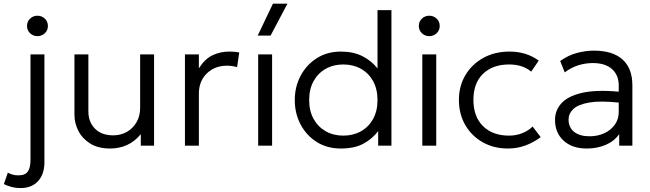

<svg xmlns="http://www.w3.org/2000/svg" viewBox="-80 -774 3455 1020"><path d="M30.5 225Q2.5 225 -20 218.8Q-42.5 212.5 -59.5 204L-38.5 143.5Q-26 149.5 -13.8 153.5Q-1.5 157.5 18 157.5Q54 157.5 68 137Q82 116.5 82 77V-485H156V87Q156 151.5 122.2 188.2Q88.5 225 30.5 225ZM119 -582Q96 -582 79.8 -597.5Q63.5 -613 63.5 -636Q63.5 -659.5 79.8 -675Q96 -690.5 119 -690.5Q142 -690.5 158.2 -675Q174.5 -659.5 174.5 -636Q174.5 -613 158.2 -597.5Q142 -582 119 -582Z M505.5 15Q441.5 15 399.5 -11.2Q357.5 -37.5 336.5 -78.5Q315.5 -119.5 315.5 -164V-485H389.5V-182.5Q389.5 -125.5 424.8 -90.2Q460 -55 521.5 -55Q561.5 -55 593.8 -73.2Q626 -91.5 645.2 -124.5Q664.5 -157.5 664.5 -201V-485H738.5V0H668V-61.5Q636 -22 594.5 -3.5Q553 15 505.5 15Z M902.5 0V-485H976.5V-411Q1008 -461 1049.2 -480.5Q1090.5 -500 1137.5 -500Q1150.5 -500 1164.2 -499Q1178 -498 1191 -495L1179.5 -417.5Q1152 -425 1126 -425Q1061 -425 1018.8 -384Q976.5 -343 976.5 -276V0Z M1291.5 0V-485H1365.5V0ZM1289 -585 1370 -754.5H1447L1357.5 -585Z M1730.5 15Q1658 15 1603 -19.5Q1548 -54 1517 -112.5Q1486 -171 1486 -242.5Q1486 -313 1517 -371.5Q1548 -430 1603.2 -465Q1658.5 -500 1731 -500Q1797 -500 1845 -475.8Q1893 -451.5 1925.5 -410.5V-720H1999.5V0H1929V-77.5Q1898.5 -37 1851.2 -11Q1804 15 1730.5 15ZM1744 -53.5Q1797 -53.5 1838 -76.8Q1879 -100 1902.2 -142.2Q1925.5 -184.5 1925.5 -242.5Q1925.5 -300.5 1902.2 -342.8Q1879 -385 1838 -408.2Q1797 -431.5 1744 -431.5Q1691 -431.5 1650 -408.2Q1609 -385 1585.8 -342.8Q1562.5 -300.5 1562.5 -242.5Q1562.5 -184.5 1586 -142.2Q1609.5 -100 1650.2 -76.8Q1691 -53.5 1744 -53.5Z M2163.5 0V-485H2237.5V0ZM2200.5 -582Q2177.5 -582 2161.2 -597.5Q2145 -613 2145 -636Q2145 -659.5 2161.2 -675Q2177.5 -690.5 2200.5 -690.5Q2223.5 -690.5 2239.8 -675Q2256 -659.5 2256 -636Q2256 -613 2239.8 -597.5Q2223.5 -582 2200.5 -582Z M2619 15Q2543 15 2484 -18.5Q2425 -52 2391.5 -110.2Q2358 -168.5 2358 -242.5Q2358 -317.5 2392.8 -375.5Q2427.5 -433.5 2488.2 -466.8Q2549 -500 2627 -500Q2716.5 -500 2782 -452L2742 -393.5Q2696.5 -431.5 2625 -431.5Q2537.5 -431.5 2486.2 -382Q2435 -332.5 2435 -243.5Q2435 -154.5 2486 -104Q2537 -53.5 2624.5 -53.5Q2663 -53.5 2696.2 -67.2Q2729.5 -81 2749.5 -102L2792.5 -45.5Q2754.5 -17 2710.8 -1Q2667 15 2619 15Z M3037.5 15Q2959.5 15 2914 -26.8Q2868.5 -68.5 2868.5 -137.5Q2868.5 -187 2902 -224.8Q2935.5 -262.5 3009.8 -280.2Q3084 -298 3207 -287V-320Q3207 -375 3171.2 -407Q3135.5 -439 3069.5 -439Q3031 -439 2993.2 -427.5Q2955.5 -416 2920 -389.5L2896 -450Q2939.5 -481 2986 -493Q3032.5 -505 3075 -505Q3175 -505 3227.2 -458Q3279.5 -411 3279.5 -320.5V0H3209.5V-61.5Q3183.5 -24 3138 -4.5Q3092.5 15 3037.5 15ZM2940.5 -139Q2940.5 -97 2970 -73.5Q2999.5 -50 3052 -50Q3096 -50 3131 -66.5Q3166 -83 3186.5 -112Q3207 -141 3207 -178.5V-229Q3108 -239.5 3049.5 -229.2Q2991 -219 2965.8 -194.8Q2940.5 -170.5 2940.5 -139Z"/></svg>

Font: Geologica ExtraLight
Style: Regular
Weight: 200
Designer: Sindre Bremnes, Frode Helland
Foundry: Monokrom Skriftforlag AS
Version: Version 1.010; ttfautohint (v1.8.4.7-5d5b);gftools[0.9.28]